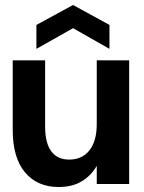

<svg xmlns="http://www.w3.org/2000/svg" viewBox="-20 -738 578 770"><path d="M215 12Q130 12 80.5 -46.5Q31 -105 31 -217V-496H161V-229Q161 -165 185.5 -131.5Q210 -98 257 -98Q310 -98 339 -135.5Q368 -173 368 -240V-496H498V0H368V-73Q346 -34 308 -11Q270 12 215 12ZM126 -542V-638L273 -718L419 -638V-542L273 -625Z"/></svg>

Font: HostGroteskBold
Style: Bold
Weight: 700
Designer: Doukan Karapınar based on Poppins by Indian Type Foundry, Jonny Pinhorn
Foundry: Element Type
Version: Version 1.001; ttfautohint (v1.8.4.7-5d5b)